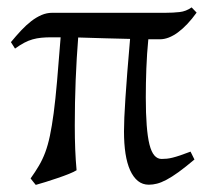

<svg xmlns="http://www.w3.org/2000/svg" viewBox="-20 -489 566 524"><path d="M510.7 -53.7Q485.8 -32.7 467.3 -19.3Q448.7 -5.9 434.3 1.7Q419.9 9.3 408.4 12.2Q397 15.1 386.2 15.1Q369.1 15.1 356.4 4.9Q343.8 -5.4 335.2 -24.2Q326.7 -43 322.5 -69.8Q318.4 -96.7 318.4 -130.4Q318.4 -146 319.3 -168.2Q320.3 -190.4 322.3 -221.2Q324.2 -252 327.4 -291.7Q330.6 -331.5 335 -382.8Q300.3 -383.3 266.8 -384.5Q233.4 -385.7 193.4 -386.7Q189 -331.1 186.5 -270Q184.1 -209 184.1 -146.5Q184.1 -111.3 185.3 -81.3Q186.5 -51.3 189 -24.4Q182.1 -20 168.2 -14.4Q154.3 -8.8 137.7 -3.2Q121.1 2.4 104.7 7.6Q88.4 12.7 77.6 15.6Q76.2 14.2 74 11.2Q71.8 8.3 69.3 5.4Q66.9 2 63.5 -2Q76.7 -20.5 86.4 -37.1Q96.2 -53.7 103.5 -73.2Q110.8 -92.8 116.2 -118.4Q121.6 -144 126.5 -180.4Q131.3 -216.8 135.7 -267.3Q140.1 -317.9 145.5 -387.2H120.6Q105 -387.2 92.8 -386Q80.6 -384.8 69.1 -381.6Q57.6 -378.4 46.1 -372.3Q34.7 -366.2 21 -356.4L9.8 -374Q23.9 -391.1 37.6 -405.8Q51.3 -420.4 65.2 -431.2Q79.1 -441.9 93.3 -448Q107.4 -454.1 123 -454.1H432.1Q452.6 -454.1 470.2 -456.1Q487.8 -458 502.9 -468.8L516.6 -454.6Q491.2 -419.4 465.6 -400.6Q439.9 -381.8 416.5 -381.8H384.8Q380.9 -342.3 379.4 -301.8Q377.9 -261.2 377.9 -223.1Q377.9 -178.7 380.4 -147Q382.8 -115.2 387.9 -94.7Q393.1 -74.2 401.4 -64.7Q409.7 -55.2 420.9 -55.2Q428.2 -55.2 435.3 -55.9Q442.4 -56.6 451.2 -58.8Q460 -61 471.7 -64.9Q483.4 -68.8 500 -75.2Z"/></svg>

Font: Gentium Plus
Style: Regular
Weight: 400
Designer: J. Victor Gaultney, Annie Olsen, Iska Routamaa
Foundry: SIL International
Version: Version 1.510